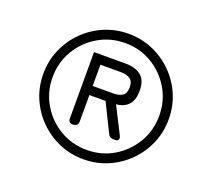

<svg xmlns="http://www.w3.org/2000/svg" viewBox="-109 -846 972 892"><g transform="rotate(20 377.0 -400.0)"><path d="M384 -90Q320 -90 264 -114Q208 -138 165 -181Q122 -224 98 -280Q74 -336 74 -400Q74 -464 98 -520Q122 -576 165 -619Q208 -662 264 -686Q320 -710 384 -710Q448 -710 504 -686Q560 -662 603 -619Q646 -576 670 -520Q694 -464 694 -400Q694 -336 670 -280Q646 -224 603 -181Q560 -138 504 -114Q448 -90 384 -90ZM384 -136Q457 -136 516.5 -171.5Q576 -207 611.5 -267Q647 -327 647 -400Q647 -473 611.5 -533Q576 -593 516.5 -628.5Q457 -664 384 -664Q311 -664 251 -628.5Q191 -593 155.5 -533Q120 -473 120 -400Q120 -327 155.5 -267Q191 -207 251 -171.5Q311 -136 384 -136ZM282 -225Q261 -225 261 -248V-575H418Q467 -575 494.5 -552Q522 -529 522 -478Q522 -390 440 -382L506 -252Q512 -240 508.5 -232.5Q505 -225 494 -225H483Q464 -225 457 -242L389 -380H309V-248Q309 -225 282 -225ZM309 -425H412Q438 -425 455.5 -436Q473 -447 473 -478Q473 -507 456 -518.5Q439 -530 412 -530H309Z"/></g></svg>

Font: Zen Maru Gothic
Style: Regular
Weight: 400
Designer: Yoshimichi Ohira
Foundry: Positype
Version: Version 1.002